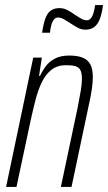

<svg xmlns="http://www.w3.org/2000/svg" viewBox="-20 -737 426 757"><path d="M4 0 111 -510H145L134 -438H138Q147 -458 161 -476.5Q175 -495 197.5 -506.5Q220 -518 253 -518Q286 -518 306.5 -509.5Q327 -501 336.5 -482.5Q346 -464 346 -433Q346 -413 342 -385Q338 -357 330 -322L262 0H220L286 -312Q294 -352 298.5 -379.5Q303 -407 303 -426Q303 -449 297 -460.5Q291 -472 277.5 -476Q264 -480 241 -480Q206 -480 183 -462Q160 -444 145 -413Q130 -382 120 -343Q110 -304 101 -263L45 0ZM146 -608Q151 -643 159 -664.5Q167 -686 180.5 -695.5Q194 -705 214 -705Q231 -705 245.5 -697.5Q260 -690 275 -679Q287 -671 299 -664Q311 -657 323 -657Q335 -657 343 -672Q351 -687 355 -717H386Q382 -684 373.5 -662Q365 -640 351 -630Q337 -620 317 -620Q301 -620 287 -627.5Q273 -635 258 -645Q245 -653 233 -660.5Q221 -668 208 -668Q196 -668 188 -653Q180 -638 177 -608Z"/></svg>

Font: Saira ExtraCondensed ExtraLight
Style: Italic
Weight: 250
Width: 2
Italic angle: -12°
Designer: Hector Gatti with collaboration of the Omnibus-Type team
Foundry: Omnibus-Type
Version: Version 1.101